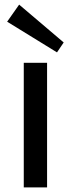

<svg xmlns="http://www.w3.org/2000/svg" viewBox="-20 -812 307 832"><path d="M184 -540V0H83V-540ZM256 -628 227 -585 11 -718 63 -792Z"/></svg>

Font: Pathway Extreme 28pt Medium
Style: Regular
Weight: 500
Designer: Eduardo Rodriguez Tunni
Foundry: Eduardo Rodriguez Tunni
Version: Version 1.001;gftools[0.9.26]